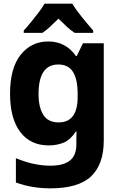

<svg xmlns="http://www.w3.org/2000/svg" viewBox="-20 -786 640 1051"><path d="M255 245Q211 245 164 238Q117 231 67 213V80Q121 102 167 111.5Q213 121 255 121Q327 121 362.5 93Q398 65 398 5V-3Q398 -21 398 -34Q398 -47 399 -66H395Q366 -21 329 -5.5Q292 10 247 10Q146 10 90.5 -64Q35 -138 35 -273Q35 -413 93 -486Q151 -559 244 -559Q340 -559 396 -479H400L434 -549H548V-17Q548 113 479 179Q410 245 255 245ZM301 -116Q405 -116 405 -255V-272Q405 -352 379.5 -392.5Q354 -433 299 -433Q191 -433 191 -271Q191 -199 217 -157.5Q243 -116 301 -116ZM110 -619Q127 -637 149 -664Q171 -691 191.5 -718Q212 -745 224 -766H376Q396 -732 429 -691.5Q462 -651 490 -619V-606H389Q367 -620 345.5 -640Q324 -660 300 -684Q275 -659 254 -639.5Q233 -620 212 -606H110Z"/></svg>

Font: Noto Sans Mono ExtraBold
Style: Regular
Weight: 800
Designer: Monotype Design Team
Foundry: Monotype Imaging Inc.
Version: Version 2.014